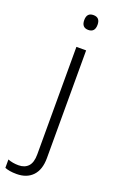

<svg xmlns="http://www.w3.org/2000/svg" viewBox="-235 -774 650 1059"><g transform="rotate(20 90.5 -244.5)"><path d="M78 -686Q78 -729 117 -729Q156 -729 156 -686Q156 -642 117 -642Q78 -642 78 -686ZM17 240Q-6 240 -23 237Q-40 234 -52 229V180Q-24 191 11 191Q47 191 67.5 169Q88 147 88 99V-532H145V100Q145 168 111 204Q77 240 17 240Z"/></g></svg>

Font: Noto Sans Light
Style: Regular
Weight: 300
Designer: Monotype Design Team
Foundry: Monotype Imaging Inc.
Version: Version 2.007